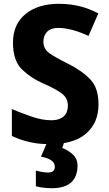

<svg xmlns="http://www.w3.org/2000/svg" viewBox="-20 -744 569 1004"><path d="M385.3 122.1C385.3 97.2 376.5 77.6 359.4 62.5C342.3 47.4 324.2 36.6 305.7 29.8L314 4.4C363.3 -3.9 402.8 -21 431.6 -46.9C474.1 -84.5 495.1 -134.8 495.1 -198.2C495.1 -254.4 481.4 -297.4 453.6 -327.1C425.8 -356.9 387.2 -384.8 336.9 -410.2C291.5 -432.6 258.8 -451.2 238.3 -465.8C217.3 -480.5 207 -500.5 207 -525.9C207 -568.8 233.9 -598.1 283.2 -598.1C332 -598.1 384.3 -583 442.9 -556.2L494.1 -673.8C433.1 -706.5 366.7 -724.1 288.1 -724.1C215.3 -724.1 157.2 -706.5 113.8 -670.9C69.8 -635.3 47.9 -585 47.9 -521C47.9 -456.1 64.5 -408.7 98.1 -377.9C131.3 -347.2 168.5 -323.2 209 -306.2C249.5 -288.6 280.8 -271.5 302.7 -255.4C324.2 -239.3 335 -217.8 335 -190.9C335 -147.5 309.1 -115.2 248 -115.2C216.3 -115.2 182.1 -121.6 146.5 -133.8C110.8 -146 75.7 -159.2 42 -173.8V-33.2C71.3 -19 101.6 -8.8 133.3 -1.5C160.2 4.9 189.9 8.8 222.7 9.3L194.3 75.2C246.6 84.5 266.6 104 266.6 127.9C266.6 150.9 252 158.2 230.5 158.2C211.4 158.2 186.5 153.3 167.5 147.9V230C187.5 235.4 216.8 240.2 251.5 240.2C343.3 240.2 385.3 196.8 385.3 122.1Z"/></svg>

Font: Avrile Sans
Style: Bold
Weight: 700
Designer: Monotype Design Team, Google (font), Stefan Peev (BGR Cyrillic), Cristiano Sobral (main changes)
Foundry: The Avrile Sans Project Authors
Version: Version 3.110